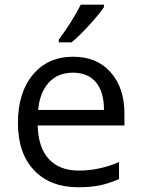

<svg xmlns="http://www.w3.org/2000/svg" viewBox="-20 -786 601 816"><path d="M312 9.8Q193.4 9.8 124.8 -62.5Q56.2 -134.8 56.2 -263.2Q56.2 -392.6 119.9 -468.8Q183.6 -544.9 291 -544.9Q391.6 -544.9 450.2 -478.8Q508.8 -412.6 508.8 -304.2V-252.9H140.1Q142.6 -158.7 187.7 -109.9Q232.9 -61 314.9 -61Q401.4 -61 485.8 -97.2V-24.9Q442.9 -6.3 404.5 1.7Q366.2 9.8 312 9.8ZM290 -477.1Q225.6 -477.1 187.3 -435.1Q148.9 -393.1 142.1 -318.8H421.9Q421.9 -395.5 387.7 -436.3Q353.5 -477.1 290 -477.1ZM230 -618.2Q253.4 -648.4 280.5 -691.4Q307.6 -734.4 323.2 -766.1H421.9V-755.9Q400.4 -724.1 357.9 -677.7Q315.4 -631.3 284.2 -606H230Z"/></svg>

Font: f08482100
Style: Regular
Weight: 400
Foundry: Ascender Corporation
Version: Version 1.10